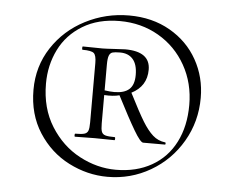

<svg xmlns="http://www.w3.org/2000/svg" viewBox="-46 -778 842 693"><g transform="rotate(5 375.0 -431.5)"><path d="M678 -451Q678 -365 636 -293Q594 -221 522.5 -179.5Q451 -138 367 -138Q294 -138 226.5 -172.5Q159 -207 116.5 -273Q74 -339 74 -428Q74 -513 118.5 -581Q163 -649 237 -687Q311 -725 395 -725Q479 -725 543.5 -688Q608 -651 643 -588.5Q678 -526 678 -451ZM639 -422Q639 -501 603 -565Q567 -629 504 -665.5Q441 -702 363 -702Q285 -702 229 -668Q173 -634 145 -577.5Q117 -521 117 -454Q117 -365 158 -299.5Q199 -234 263 -200Q327 -166 395 -166Q469 -166 524.5 -197.5Q580 -229 609.5 -287Q639 -345 639 -422ZM564 -272H485Q475 -272 450.5 -313.5Q426 -355 385 -435Q363 -429 330 -431V-328Q330 -307 333.5 -298Q337 -289 347.5 -286Q358 -283 381 -283Q383 -283 383 -277.5Q383 -272 381 -272L309 -273L238 -272Q236 -272 236 -277.5Q236 -283 238 -283Q261 -283 271 -286Q281 -289 284.5 -298Q288 -307 288 -328V-543Q288 -571 279 -579Q270 -587 238 -587Q236 -587 236 -593Q236 -599 238 -599L309 -598Q321 -598 353 -600Q381 -602 391 -602Q482 -602 482 -536Q482 -476 427 -448Q462 -379 481 -348Q500 -317 519 -300Q538 -283 564 -280Q566 -280 566 -276Q566 -272 564 -272ZM365 -445Q401 -445 419 -461Q437 -477 437 -513Q437 -551 420.5 -570Q404 -589 374 -589Q355 -589 346.5 -586.5Q338 -584 334 -574Q330 -564 330 -541V-448Q350 -445 365 -445Z"/></g></svg>

Font: Cormorant Upright
Style: Regular
Weight: 400
Designer: Christian Thalmann (Catharsis Fonts)
Foundry: Catharsis Fonts
Version: Version 3.302